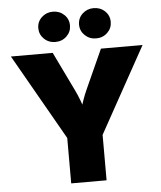

<svg xmlns="http://www.w3.org/2000/svg" viewBox="-62 -1007 892 1061"><g transform="rotate(-5 384.0 -477.0)"><path d="M289.6 0V-252L18.6 -727.5H250.5L355.5 -510.3Q369.6 -481.4 380.9 -450.9Q392.1 -420.4 403.8 -382.8H375Q385.7 -420.4 396.2 -450.9Q406.7 -481.4 419.9 -510.3L518.1 -727.5H749L485.8 -252V0ZM497.1 -786.1Q460.4 -786.1 434.8 -810.5Q409.2 -835 409.2 -870.1Q409.2 -905.8 434.8 -929.9Q460.4 -954.1 497.1 -954.1Q534.2 -954.1 559.6 -929.9Q585 -905.8 585 -870.1Q585 -835 559.6 -810.5Q534.2 -786.1 497.1 -786.1ZM271 -786.1Q233.9 -786.1 208.5 -810.5Q183.1 -835 183.1 -870.1Q183.1 -905.8 208.7 -929.9Q234.4 -954.1 271 -954.1Q308.1 -954.1 333.5 -929.9Q358.9 -905.8 358.9 -870.1Q358.9 -835 333.5 -810.5Q308.1 -786.1 271 -786.1Z"/></g></svg>

Font: Inter 17pt Black
Style: Regular
Weight: 900
Version: Version 4.001;git-66647c0bb